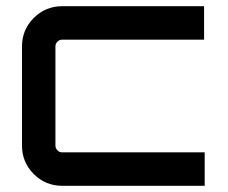

<svg xmlns="http://www.w3.org/2000/svg" viewBox="-20 -600 735 620"><path d="M181 -108H641V0H181Q127 0 89 -38Q51 -76 51 -130V-450Q51 -504 89 -542Q127 -580 181 -580H639V-472H181Q172 -472 165.5 -465.5Q159 -459 159 -450V-130Q159 -121 165.5 -114.5Q172 -108 181 -108Z"/></svg>

Font: Orbitron
Style: Regular
Weight: 500
Designer: Matt McInerney
Foundry: Matt McInerney
Version: 1.000